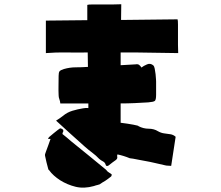

<svg xmlns="http://www.w3.org/2000/svg" viewBox="-20 -837 1040 904"><path d="M619 -590H548V-530Q566 -531 583.5 -532Q601 -533 618 -534Q629 -536 635 -531.5Q641 -527 646 -519Q656 -527 672.5 -534Q689 -541 703 -528Q706 -525 708.5 -513.5Q711 -502 712.5 -488Q714 -474 714.5 -463.5Q715 -453 715 -453V-391Q715 -367 709 -362Q703 -357 678 -355Q646 -353 613.5 -351.5Q581 -350 548 -350V-259Q581 -255 607.5 -250Q634 -245 632 -243Q655 -231 680 -231Q705 -231 724 -219Q738 -211 753 -209Q768 -207 782 -205Q796 -203 807 -193L786 -56Q777 -57 770 -57Q763 -57 756 -59Q733 -64 710 -69.5Q687 -75 664 -79Q649 -82 634.5 -84.5Q620 -87 606 -90Q602 -91 598 -91Q594 -91 591 -92Q562 -104 533 -110Q532 -107 531.5 -104.5Q531 -102 532 -98Q534 -91 526 -84Q518 -79 510 -72.5Q502 -66 494 -60Q490 -56 485 -55.5Q480 -55 478 -60Q475 -72 465 -77Q455 -82 447 -89Q432 -105 414.5 -118Q397 -131 380 -146Q346 -176 312.5 -206.5Q279 -237 244 -269Q253 -275 261 -280Q269 -285 276 -291Q296 -308 321 -315.5Q346 -323 371 -327Q377 -328 383.5 -328.5Q390 -329 396 -328V-350H264Q263 -361 259.5 -370Q256 -379 256 -389Q255 -412 255.5 -434.5Q256 -457 256 -480Q256 -496 260.5 -501.5Q265 -507 281 -512Q309 -520 336.5 -520Q364 -520 392 -522H394L393 -590Q344 -589 294.5 -590Q245 -591 196 -587V-740L391 -742V-814Q396 -816 415.5 -816Q435 -816 461 -816Q487 -816 511.5 -816Q536 -816 551 -817L550 -743L816 -746Q818 -741 818 -721.5Q818 -702 818 -676Q818 -650 818 -626Q818 -602 819 -587ZM192 -104Q191 -109 193.5 -115Q196 -121 197 -125Q202 -139 207.5 -153.5Q213 -168 218 -183H206Q208 -187 209.5 -189.5Q211 -192 214 -194Q223 -202 232.5 -209.5Q242 -217 252 -225Q257 -229 261 -231.5Q265 -234 272 -230Q283 -224 275 -212Q275 -210 274 -206Q284 -198 295 -189Q306 -180 316 -171Q357 -138 398 -104.5Q439 -71 479 -38Q481 -36 483 -33.5Q485 -31 487 -29Q491 -26 495 -23.5Q499 -21 506 -16Q506 -15 505.5 -11.5Q505 -8 503 -6Q497 -1 490 4Q483 9 476 14Q469 18 462.5 22Q456 26 449 31Q447 32 444 32.5Q441 33 439 34Q435 35 431 36Q427 37 422 39Q376 52 336.5 42.5Q297 33 262 11Q247 1 234 -10.5Q221 -22 211 -36Q207 -38 207 -42Q203 -57 199 -72.5Q195 -88 192 -104Z"/></svg>

Font: Palette Mosaic
Style: Regular
Weight: 400
Designer: Shibuyafont
Version: Version 1.001